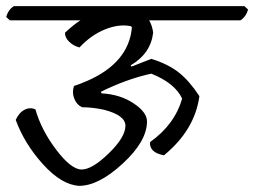

<svg xmlns="http://www.w3.org/2000/svg" viewBox="-51 -639 825 623"><path d="M426 -245Q426 -181 347.5 -108.5Q269 -36 206 -36Q149 -39 88.5 -106Q28 -173 0 -250Q11 -274 29 -283Q47 -292 64 -284Q83 -217 131.5 -153Q180 -89 214 -89Q248 -89 302 -141.5Q356 -194 356 -231Q356 -265 286 -283Q249 -291 215 -291Q198 -299 190 -319Q182 -339 189 -360Q208 -366 233 -377Q367 -436 377 -550L374 -554Q335 -562 289.5 -543.5Q244 -525 207 -485Q187 -490 173 -504Q159 -518 160 -533Q189 -560 210 -573H-19L-31 -584Q-24 -608 -6 -619H742L754 -608Q747 -584 729 -573H433Q443 -556 446 -533Q438 -465 373 -427L376 -423L440 -448Q495 -431 529.5 -403.5Q564 -376 596 -327Q581 -217 481 -135Q455 -140 444.5 -151.5Q434 -163 436 -178Q516 -235 540 -319Q517 -369 440 -400Q361 -383 276 -341L279 -336Q338 -333 382 -304Q426 -275 426 -245Z"/></svg>

Font: Tillana
Style: Regular
Weight: 400
Designer: Lipi Raval (Devanagari, Latin), Jonny Pinhorn (Latin)
Foundry: Indian Type Foundry
Version: Version 2.003;PS 1.0;hotconv 1.0.79;makeotf.lib2.5.61930; tt